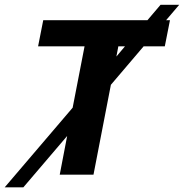

<svg xmlns="http://www.w3.org/2000/svg" viewBox="-78 -745 785 819"><path d="M534.7 -547.4 395 -383.3 320.8 0H176.8L208.5 -165L21.5 54.2H-58.1L231.9 -285.6L282.7 -547.4H84.5L106.4 -658.7H550.8L606.9 -724.6H686.5L630.4 -658.7H647L625 -547.4ZM418.5 -503.9 455.1 -547.4H426.8Z"/></svg>

Font: Liberation Mono
Style: Bold Italic
Weight: 700
Italic angle: -12°
Monospace: yes
Designer: Steve Matteson
Foundry: Ascender Corporation
Version: Version 2.1.5